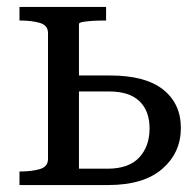

<svg xmlns="http://www.w3.org/2000/svg" viewBox="-20 -532 564 552"><path d="M207 -47H289Q350 -47 380 -79Q410 -111 410 -163Q410 -213 381 -241Q352 -269 294 -269H178V-315H296Q398 -315 449 -274.5Q500 -234 500 -164Q500 -93 446.5 -46.5Q393 0 291 0H36V-39H37Q72 -39 95 -46Q118 -53 118 -75V-437Q118 -459 95 -466Q72 -473 37 -473H36V-512H285V-473H279Q263 -473 246.5 -472Q230 -471 218.5 -469Q207 -467 207 -463Z"/></svg>

Font: Roboto Serif 72pt
Style: Regular
Weight: 400
Designer: Greg Gazdowicz
Foundry: Commercial Type
Version: Version 1.008